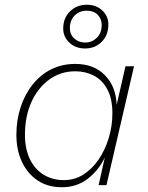

<svg xmlns="http://www.w3.org/2000/svg" viewBox="-20 -779 622 808"><path d="M240 9Q181 9 138.5 -19.5Q96 -48 72.5 -97.5Q49 -147 49 -212Q49 -274 67 -328.5Q85 -383 118 -424Q151 -465 196 -487.5Q241 -510 297 -510Q375 -510 421.5 -462.5Q468 -415 471 -338L508 -500H544L428 0H395L421 -116Q395 -62 349 -26.5Q303 9 240 9ZM249 -21Q294 -21 331 -44.5Q368 -68 395.5 -108.5Q423 -149 438 -199.5Q453 -250 453 -302Q453 -363 432 -402.5Q411 -442 375.5 -460.5Q340 -479 297 -479Q235 -479 187 -444Q139 -409 112 -349Q85 -289 85 -212Q85 -152 106 -109Q127 -66 164 -43.5Q201 -21 249 -21ZM345 -759Q385 -759 410.5 -735Q436 -711 436 -676Q436 -631 408 -603Q380 -575 338 -575Q298 -575 272 -599.5Q246 -624 246 -659Q246 -703 274.5 -731Q303 -759 345 -759ZM345 -734Q314 -734 294 -713.5Q274 -693 274 -661Q274 -634 292.5 -617Q311 -600 339 -600Q367 -600 387.5 -620Q408 -640 408 -674Q408 -700 391 -717Q374 -734 345 -734Z"/></svg>

Font: Kantumruy Pro ExtraLight
Style: Italic
Weight: 250
Italic angle: -13°
Version: Version 1.002